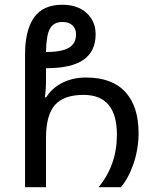

<svg xmlns="http://www.w3.org/2000/svg" viewBox="-20 -785 657 805"><path d="M85 -556.2Q85 -658.2 122.8 -711.7Q160.6 -765.1 241.2 -765.1Q304.7 -765.1 342.8 -730.7Q380.9 -696.3 380.9 -641.1Q380.9 -570.3 330.6 -534.7Q280.3 -499 172.9 -499V-452.1Q172.9 -408.2 168 -377H173.8Q197.8 -416 241.7 -438Q285.6 -460 340.8 -460Q449.7 -460 505.4 -399.4Q561 -338.9 561 -227.1Q561 -161.6 540.3 -100.1Q519.5 -38.6 486.8 0H393.1Q470.2 -92.8 470.2 -220.2Q470.2 -387.2 330.1 -387.2Q247.6 -387.2 210.2 -344.7Q172.9 -302.2 172.9 -206.1V0H85ZM242.2 -692.9Q205.1 -692.9 189.5 -665Q173.8 -637.2 172.9 -566.9Q237.8 -566.9 268.3 -584.5Q298.8 -602.1 298.8 -641.1Q298.8 -664.1 283.9 -678.5Q269 -692.9 242.2 -692.9Z"/></svg>

Font: NotoPenekeko
Style: Regular
Weight: 400
Designer: Monotype Design team
Foundry: Monotype Imaging Inc.
Version: Version 1.04